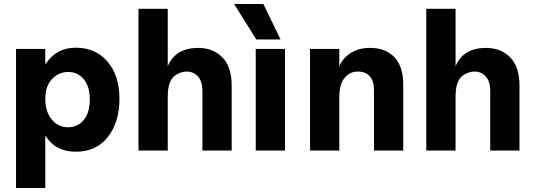

<svg xmlns="http://www.w3.org/2000/svg" viewBox="-20 -751 2667 958"><path d="M320.5 -392Q274 -392 240 -357Q206 -322 206 -258Q206 -194 238 -155Q270 -116 319 -116Q368 -116 398 -152.5Q428 -189 428 -255Q428 -321 397.5 -356.5Q367 -392 320.5 -392ZM206 187H60V-507H206V-429Q259 -513 358 -513Q457 -513 516.5 -443.5Q576 -374 576 -258Q576 -142 518.5 -68Q461 6 358.5 6Q256 6 206 -75Z M1136 0H990V-300Q990 -344 968 -369Q946 -394 911 -394Q882 -394 853 -374Q817 -348 817 -268V0H671V-707H817V-421Q856 -512 969 -512Q1043 -512 1089.5 -465Q1136 -418 1136 -323Z M1380 -554H1259L1148 -731H1294ZM1402 0H1256V-507H1402Z M1992 0H1846V-302Q1846 -347 1825 -370.5Q1804 -394 1765 -394Q1726 -394 1699.5 -362.5Q1673 -331 1673 -268V0H1527V-507H1673V-421Q1692 -463 1731.5 -487.5Q1771 -512 1826 -512Q1904 -512 1948 -465.5Q1992 -419 1992 -329Z M2572 0H2426V-300Q2426 -344 2404 -369Q2382 -394 2347 -394Q2318 -394 2289 -374Q2253 -348 2253 -268V0H2107V-707H2253V-421Q2292 -512 2405 -512Q2479 -512 2525.5 -465Q2572 -418 2572 -323Z"/></svg>

Font: Hind Mysuru
Style: Bold
Weight: 700
Designer: Manushi Parikh, Hitesh Malaviya
Foundry: Indian Type Foundry
Version: Version 0.703;PS 1.0;hotconv 1.0.86;makeotf.lib2.5.63406